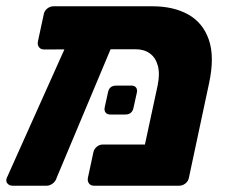

<svg xmlns="http://www.w3.org/2000/svg" viewBox="-24 -591 719 611"><path d="M407.2 -434.3 116.1 -433.6Q105.5 -433.6 100.1 -440.9Q94.6 -448.1 96.6 -458.8L115.3 -545.9Q117.3 -556.5 126.3 -563.8Q135.4 -571 146 -571H461.5Q527.7 -571 574.6 -545.1Q621.5 -519.1 640.4 -465.1Q659.4 -411 641.5 -327L577.1 -25.1Q575.1 -14.5 566.1 -7.2Q557 0 546.4 0H275.2Q264.6 0 259.2 -7.2Q253.7 -14.5 255.7 -25.1L273.1 -106Q275.1 -116.6 283.9 -123.9Q292.6 -131.1 303.2 -131.1H437.2L477.6 -318.9Q485.3 -355.9 478.3 -381.7Q471.4 -407.5 453 -420.9Q434.6 -434.3 407.2 -434.3ZM15.9 0Q5.6 0 -0.6 -7.4Q-6.7 -14.9 -2.1 -25.5L197.5 -470.8Q202.1 -481.4 210.6 -488.3Q219.1 -495.1 229 -494.4L323.1 -493.3Q333.7 -492.9 339.6 -483.7Q345.5 -474.5 340.5 -464.3L156.4 -25.5Q153.6 -14.9 144.2 -7.4Q134.7 0 124.5 0ZM327 -226.6Q317 -226.6 312.2 -232.6Q307.4 -238.6 309 -248.6L319.6 -296.6Q323.4 -318.6 346 -318.6H394Q404 -318.6 408.8 -312.6Q413.6 -306.6 411.6 -296.6L401 -248.6Q396.7 -226.6 375 -226.6Z"/></svg>

Font: Rubik Light
Style: Italic
Weight: 300
Italic angle: -12°
Designer: Hubert and Fischer
Foundry: Hubert and Fischer
Version: Version 2.300;gftools[0.9.30]